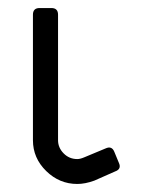

<svg xmlns="http://www.w3.org/2000/svg" viewBox="-20 -458 383 478"><path d="M124.5 -421.4V-108.9Q124.5 -90.3 138.4 -76.2Q152.3 -62 172.4 -62Q179.7 -62 189.9 -66.4L242.7 -88.4Q258.3 -95.7 264.6 -80.1L275.9 -52.7Q283.2 -37.1 266.6 -31.2L214.8 -8.3Q191.9 0 172.4 0Q127.9 0 95 -32.2Q62 -64.5 62 -108.9V-421.4Q62 -438 78.6 -438H107.9Q124.5 -438 124.5 -421.4Z"/></svg>

Font: GOSTRUS
Style: type_B
Weight: 400
Designer: Юрий и Татьяна Кривогуз
Version: Version 02.00